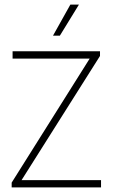

<svg xmlns="http://www.w3.org/2000/svg" viewBox="-20 -819 492 839"><path d="M31 0V-21L378.5 -573.5L384.5 -563H35V-595H417V-574.5L68 -22L62 -32H421.5V0ZM211.5 -663 287.5 -799H325L241.5 -663Z"/></svg>

Font: Encode Sans SC SemiCondensed Thin
Style: Regular
Weight: 250
Width: 4
Designer: Multiple Designers
Foundry: Impallari Type
Version: Version 3.002